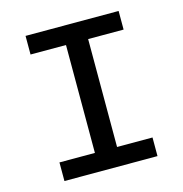

<svg xmlns="http://www.w3.org/2000/svg" viewBox="-99 -746 798 837"><g transform="rotate(-15 300.0 -327.5)"><path d="M90 0V-84H250V-571H90V-655H510V-571H350V-84H510V0Z"/></g></svg>

Font: Source Code Pro Medium
Style: Regular
Weight: 500
Monospace: yes
Designer: Paul D. Hunt, Teo Tuominen
Foundry: Adobe Systems Incorporated
Version: Version 2.030;PS 1.000;hotconv 16.6.51;makeotf.lib2.5.65220